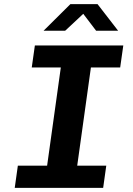

<svg xmlns="http://www.w3.org/2000/svg" viewBox="-20 -905 640 925"><path d="M51 0 66 -107H207L273 -580H133L148 -686H574L559 -580H418L352 -107H492L477 0ZM190 -757 319 -885H450L549 -757H443L367 -857H401L294 -757Z"/></svg>

Font: Chivo Mono SemiBold
Style: Italic
Weight: 600
Italic angle: -8.05°
Monospace: yes
Version: Version 1.008